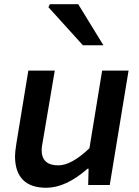

<svg xmlns="http://www.w3.org/2000/svg" viewBox="-20 -875 657 908"><path d="M51 -137Q51 -156 58 -200L114 -541H239L184 -216Q181 -200 179 -187Q177 -174 177 -165Q177 -93 256 -93Q318 -93 403 -174L463 -541H588L499 0H397L399 -77H394Q291 13 199 13Q125 13 88 -25Q51 -63 51 -137ZM209 -841 216 -855H350L469 -661H372Z"/></svg>

Font: Nebula Sans Semibold
Style: Regular
Weight: 600
Italic angle: -9°
Designer: Paul D. Hunt for Adobe (as Source Sans)
Foundry: Nebula Entertainment & Broadcasting LLC
Version: Version 1.010